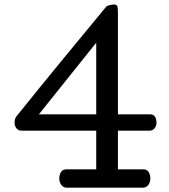

<svg xmlns="http://www.w3.org/2000/svg" viewBox="-20 -865 765 868"><path d="M415 -671.9 155.8 -348.1H415ZM659.7 -57.1Q659.7 -42 650.9 -29.3Q642.1 -16.6 625.5 -16.6H282.2Q265.6 -16.6 256.8 -29.3Q248 -42 248 -57.1Q248 -75.2 255.9 -87.4Q263.7 -99.6 281.7 -99.6H415V-274.4H76.7Q62 -274.4 54 -285.4Q45.9 -296.4 45.9 -309.6Q45.9 -319.8 48.6 -328.1Q51.3 -336.4 56.2 -341.3Q155.8 -465.3 257.1 -588.6Q358.4 -711.9 459.5 -834Q462.9 -838.9 475.8 -841.8Q488.8 -844.7 495.1 -844.7Q510.3 -844.7 511.7 -832Q513.2 -819.3 513.2 -804.2V-348.1H657.7Q674.3 -348.1 680.9 -337.2Q687.5 -326.2 687.5 -309.6Q687.5 -296.4 679.2 -285.4Q670.9 -274.4 656.2 -274.4H513.2V-99.6H626.5Q644.5 -99.6 652.1 -87.4Q659.7 -75.2 659.7 -57.1Z"/></svg>

Font: Cutive
Style: Regular
Weight: 400
Designer: Vernon Adams
Version: Version 1.002